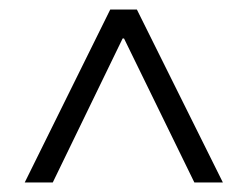

<svg xmlns="http://www.w3.org/2000/svg" viewBox="-20 -693 520 404"><path d="M449 -309 268 -673H212L32 -309H91L238 -612H241L389 -309Z"/></svg>

Font: mjx-stx-n
Style: Regular
Weight: 500
Version: 1.0.0